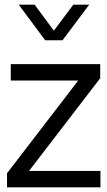

<svg xmlns="http://www.w3.org/2000/svg" viewBox="-20 -800 459 820"><path d="M173 -628 60 -780H128L210 -669L293 -780H361L247 -628ZM10 0V-60L314 -456H26V-526H408V-466L104 -70H409V0Z"/></svg>

Font: Plus Jakarta Display Light
Style: Regular
Weight: 300
Designer: Gumpita Rahayu
Foundry: Tokotype Studio
Version: Version 1.000;hotconv 1.0.109;makeotfexe 2.5.65596